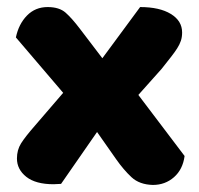

<svg xmlns="http://www.w3.org/2000/svg" viewBox="-20 -513 563 544"><path d="M25 -407Q33 -445 56.5 -469Q80 -493 115 -493Q148 -493 166 -477Q184 -461 206 -432L270 -348L377 -493Q432 -493 464 -473.5Q496 -454 496 -421Q496 -408 492.5 -397.5Q489 -387 482 -376Q475 -365 464 -351Q453 -337 438 -318L372 -244L503 -71Q498 -33 473 -11Q448 11 413 11Q375 10 352.5 -11Q330 -32 309 -62L255 -139L153 8Q148 8 142 8.5Q136 9 132 9Q81 9 54.5 -12Q28 -33 28 -64Q28 -88 39.5 -106.5Q51 -125 79 -157L159 -250Z"/></svg>

Font: Baloo Thambi
Style: Regular
Weight: 400
Designer: Aadarsh Rajan and Ek Type
Foundry: Ek Type
Version: Version 1.100;PS 1.000;hotconv 1.0.88;makeotf.lib2.5.647800;